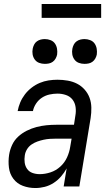

<svg xmlns="http://www.w3.org/2000/svg" viewBox="-20 -940 540 968"><path d="M158 8Q158 8 158 8Q158 8 158 8Q125 8 95.5 -3Q66 -14 47.5 -38.5Q29 -63 25 -95Q21 -127 26 -160Q30 -185 41 -209Q52 -233 71.5 -251Q91 -269 115 -281Q139 -293 164 -299.5Q189 -306 214 -308.5Q239 -311 264 -311H353L360 -357Q364 -379 361 -400.5Q358 -422 345.5 -438Q333 -454 312.5 -461Q292 -468 270 -468Q250 -468 229.5 -463.5Q209 -459 191.5 -447.5Q174 -436 162 -418Q150 -400 146 -380H69Q73 -402 82 -423.5Q91 -445 105.5 -464Q120 -483 139.5 -498Q159 -513 180.5 -522Q202 -531 224.5 -534.5Q247 -538 270 -538Q296 -538 321.5 -533.5Q347 -529 368.5 -518Q390 -507 406.5 -488.5Q423 -470 431.5 -447Q440 -424 440.5 -397.5Q441 -371 437 -345L380 0H301L316 -91Q304 -69 287.5 -50Q271 -31 250 -17.5Q229 -4 205.5 2Q182 8 158 8ZM180 -62Q207 -62 234.5 -71Q262 -80 284 -100Q306 -120 318 -146.5Q330 -173 334 -200L341 -241H264Q248 -241 232 -240Q216 -239 200 -235.5Q184 -232 168.5 -226.5Q153 -221 139 -211.5Q125 -202 116 -187Q107 -172 105 -156Q102 -138 104.5 -120Q107 -102 117 -88Q127 -74 144 -68Q161 -62 180 -62ZM406 -618Q391 -618 377.5 -623Q364 -628 355.5 -639.5Q347 -651 344.5 -665.5Q342 -680 345 -695Q347 -705 352 -715Q357 -725 366 -731.5Q375 -738 385.5 -740.5Q396 -743 406 -743Q421 -743 435 -737.5Q449 -732 457 -720.5Q465 -709 467.5 -694.5Q470 -680 468 -665Q466 -655 460.5 -645Q455 -635 446 -628.5Q437 -622 426.5 -620Q416 -618 406 -618ZM206 -618Q191 -618 177.5 -623Q164 -628 155.5 -639.5Q147 -651 144.5 -665.5Q142 -680 145 -695Q147 -705 152 -715Q157 -725 166 -731.5Q175 -738 185.5 -740.5Q196 -743 206 -743Q221 -743 235 -737.5Q249 -732 257 -720.5Q265 -709 267.5 -694.5Q270 -680 268 -665Q266 -655 260.5 -645Q255 -635 246 -628.5Q237 -622 226.5 -620Q216 -618 206 -618ZM190 -850V-920H490V-850Z"/></svg>

Font: Iosevka Curly Oblique
Style: Regular
Weight: 400
Italic angle: -9°
Monospace: yes
Designer: Belleve Invis
Foundry: Belleve Invis
Version: Version 11.1.0; ttfautohint (v1.8.3)